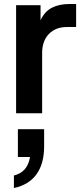

<svg xmlns="http://www.w3.org/2000/svg" viewBox="-20 -570 414 966"><path d="M61 -544H184V-468Q204 -512 241 -531Q278 -550 331 -550H363V-434H316Q260 -434 226 -399Q192 -364 192 -303V0H61ZM131 220H70V80H202V166Q202 254 163.5 307Q125 360 50 376V313Q119 296 131 220Z"/></svg>

Font: Evergrow Sans
Style: Bold
Weight: 700
Foundry: 10Web
Version: Version 1.000